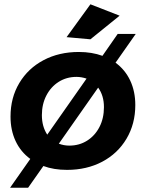

<svg xmlns="http://www.w3.org/2000/svg" viewBox="-20 -785 679 894"><path d="M610 -296Q610 -208 569 -139Q528 -70 456 -32Q384 6 292 6Q230 6 182 -12L111 89H27L121 -45Q76 -78 52.5 -128.5Q29 -179 29 -242Q29 -330 70 -398.5Q111 -467 183 -505Q255 -543 347 -543Q408 -543 457 -525L528 -627H612L518 -493Q563 -460 586.5 -409.5Q610 -359 610 -296ZM200 -158 383 -419Q359 -427 336 -427Q290 -427 253.5 -404Q217 -381 196 -340.5Q175 -300 175 -249Q175 -196 200 -158ZM464 -286Q464 -340 437 -377L254 -116Q277 -107 303 -107Q349 -107 385.5 -130Q422 -153 443 -193.5Q464 -234 464 -286ZM401 -765 537 -712 401 -602 290 -612Z"/></svg>

Font: Gontserrat SemiBold
Style: Italic
Weight: 600
Italic angle: -11.3°
Designer: Julieta Ulanovsky
Foundry: Julieta Ulanovsky
Version: Version 6.001